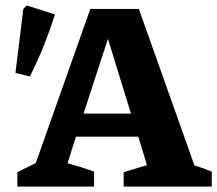

<svg xmlns="http://www.w3.org/2000/svg" viewBox="-20 -688 801 708"><path d="M697 -78Q714 -73 730 -67Q746 -61 761 -55V0H436V-53L522 -79L490 -184H260L229 -86Q255 -79 279 -71.5Q303 -64 327 -55V0H44V-53L112 -87L313 -655H492ZM288 -269H463L378 -545ZM90 -406 37 -419 66 -655 78 -668 183 -635Q164 -576 141 -518.5Q118 -461 90 -406Z"/></svg>

Font: Piazzolla
Style: Bold
Weight: 700
Designer: Juan Pablo del Peral
Foundry: Huerta Tipografica
Version: Version 1.330